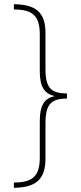

<svg xmlns="http://www.w3.org/2000/svg" viewBox="-20 -734 383 912"><path d="M46 133V158C148 157 196 120 196 20V-148C196 -242 225 -265 298 -266V-290C225 -291 196 -313 196 -406V-578C196 -677 148 -713 46 -714V-689C135 -689 169 -659 169 -570V-396C169 -325 189 -289 239 -278V-277C189 -267 169 -231 169 -158V14C169 103 135 133 46 133Z"/></svg>

Font: Noto Sans Myanmar UI Condensed Thin
Style: Regular
Weight: 100
Width: 3
Designer: Monotype Design Team
Foundry: Monotype Imaging Inc.
Version: Version 2.103